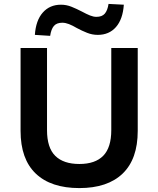

<svg xmlns="http://www.w3.org/2000/svg" viewBox="-20 -950 809 980"><path d="M385 10Q240 10 162.5 -64Q85 -138 85 -282V-705H220V-286Q220 -196 262 -154.5Q304 -113 385 -113Q466 -113 507 -155Q548 -197 548 -286V-705H683V-282Q683 -138 606 -64Q529 10 385 10ZM236 -767 158 -772Q163 -846 198.5 -886Q234 -926 291 -926Q319 -926 345 -915.5Q371 -905 398 -891Q422 -878 439.5 -871Q457 -864 472 -864Q501 -864 515 -880.5Q529 -897 534 -930L612 -926Q607 -852 572 -812Q537 -772 479 -772Q451 -772 424.5 -782.5Q398 -793 372 -807Q350 -820 332 -827Q314 -834 298 -834Q269 -834 255 -817.5Q241 -801 236 -767Z"/></svg>

Font: Nunito Sans 8pt
Style: Bold
Weight: 700
Version: Version 3.101;gftools[0.9.27]